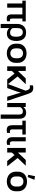

<svg xmlns="http://www.w3.org/2000/svg" viewBox="2250 -3100 1038 5581"><g transform="rotate(90 2768.5 -309.0)"><path d="M-2.4 -440.9H78.6V0H199.7V-440.9H396V-122.1C396 -29.3 432.1 14.2 524.4 14.2C542.5 14.2 580.6 10.3 595.7 2.4V-84.5C585.4 -80.1 574.2 -77.6 563.5 -77.6C525.9 -77.6 517.1 -104.5 517.1 -140.1V-440.9H598.6V-539.1H-2.4Z M672.4 189.5H793.5V-60.5C823.2 -17.6 889.6 9.8 955.1 9.8C1117.7 9.8 1168.9 -129.4 1168.9 -265.1C1168.9 -427.2 1099.6 -548.8 923.3 -548.8C761.2 -548.8 672.4 -446.3 672.4 -278.8ZM918.9 -84C860.4 -84 810.5 -119.1 793.5 -161.1V-293.5C793.5 -382.3 821.3 -453.6 916 -453.6C1035.2 -453.6 1045.4 -337.4 1045.4 -246.1C1045.4 -152.8 1016.1 -84 918.9 -84Z M1527.3 11.2C1689 11.2 1805.2 -85.9 1805.2 -250V-303.2C1805.2 -466.8 1689 -562.5 1527.3 -562.5C1365.2 -562.5 1247.6 -466.8 1247.6 -303.2V-250C1247.6 -85.9 1365.2 11.2 1527.3 11.2ZM1527.3 -91.8C1445.8 -91.8 1383.3 -142.6 1383.3 -250V-303.2C1383.3 -410.2 1445.8 -459.5 1527.3 -459.5C1608.4 -459.5 1670.4 -409.7 1670.4 -303.2V-250C1670.4 -143.1 1608.4 -91.8 1527.3 -91.8Z M2424.3 -539.1H2257.3L2040 -311V-539.1H1906.2V0H2040V-134.8L2114.7 -212.9L2286.1 0H2440.9L2199.7 -302.7Z M2411.6 0H2536.6L2639.6 -287.6C2650.9 -319.8 2660.6 -356.4 2668.9 -389.6H2674.3C2682.1 -357.4 2690.9 -320.8 2699.2 -289.1L2790 0H2909.7L2707.5 -603.5C2676.8 -695.3 2639.2 -757.8 2534.7 -757.8C2510.3 -757.8 2480.5 -755.4 2458 -746.1V-654.3C2471.7 -658.7 2487.3 -661.1 2503.4 -661.1C2564 -661.1 2583 -626.5 2598.6 -579.1L2613.3 -535.2Z M3306.6 189.5H3428.2V-350.6C3428.2 -475.6 3374.5 -550.3 3251 -550.3C3191.4 -550.3 3127.4 -525.4 3093.8 -475.6H3088.4L3086.4 -539.1H2971.2V0H3092.3V-377.4C3113.8 -423.3 3156.2 -455.1 3210.4 -455.1C3278.3 -455.1 3306.6 -422.4 3306.6 -354.5Z M3484.9 -440.4H3617.7V-144C3617.7 -36.6 3659.7 14.2 3757.8 14.2C3781.2 14.2 3823.2 9.3 3840.8 1.5V-86.9C3827.1 -81.1 3812 -77.6 3796.9 -77.6C3752 -77.6 3738.3 -106.9 3738.3 -153.3V-440.4H3887.7V-539.1H3484.9Z M4115.7 14.2C4140.1 14.2 4168.5 10.3 4188.5 1.5V-86.9C4174.3 -82 4160.2 -77.6 4144 -77.6C4100.1 -77.6 4085.4 -107.4 4085.4 -153.3V-539.1H3964.8V-150.9C3964.8 -43.5 4019 14.2 4115.7 14.2Z M4794.9 -539.1H4627.9L4410.6 -311V-539.1H4276.9V0H4410.6V-134.8L4485.4 -212.9L4656.7 0H4811.5L4570.3 -302.7Z M5253.4 11.7C5418.9 11.7 5538.1 -87.9 5538.1 -255.9V-310.5C5538.1 -478 5418.9 -576.2 5253.4 -576.2C5087.4 -576.2 4966.8 -478 4966.8 -310.5V-255.9C4966.8 -87.9 5087.4 11.7 5253.4 11.7ZM5123 -595.7 5204.1 -790.5 5098.6 -808.1 5057.6 -612.8ZM5253.4 -94.2C5169.9 -94.2 5106 -146 5106 -255.9V-310.5C5106 -419.9 5169.9 -470.7 5253.4 -470.7C5336.4 -470.7 5399.9 -419.4 5399.9 -310.5V-255.9C5399.9 -146.5 5336.4 -94.2 5253.4 -94.2Z"/></g></svg>

Font: Winston SemiBold
Style: Regular
Weight: 600
Designer: Vernon Adams, Kim Jin-seong, David Berlow, Cristiano Sobral
Foundry: The Winston Project Authors
Version: Version 3.004